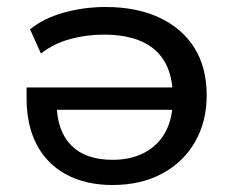

<svg xmlns="http://www.w3.org/2000/svg" viewBox="-20 -520 671 549"><path d="M302 9Q225 9 169.5 -21Q114 -51 85 -106.5Q56 -162 56 -238V-270H495V-206H122L142 -223Q143 -145 184 -104Q225 -63 302 -63Q354 -63 393 -83.5Q432 -104 453 -142.5Q474 -181 474 -235V-244Q474 -302 452 -341.5Q430 -381 386 -401Q342 -421 277 -421Q227 -421 181 -408.5Q135 -396 97 -367L66 -436Q103 -467 161 -483.5Q219 -500 282 -500Q371 -500 436 -469.5Q501 -439 536 -383Q571 -327 571 -247Q571 -172 537.5 -114Q504 -56 443.5 -23.5Q383 9 302 9Z"/></svg>

Font: Nunito Sans 10pt SemiExpanded Medium
Style: Regular
Weight: 500
Width: 6
Designer: Vernon Adams
Foundry: Vernon Adams
Version: Version 3.101;gftools[0.9.27]